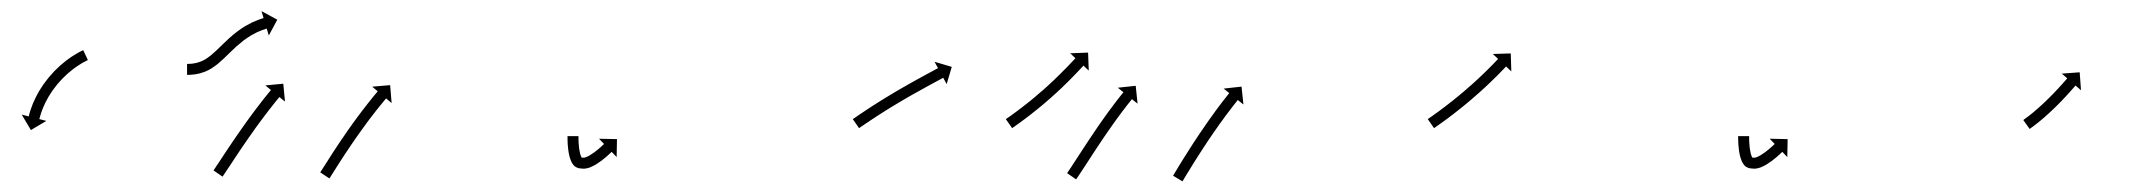

<svg xmlns="http://www.w3.org/2000/svg" viewBox="-20 -325 3901 350"><path d="M138.7 -214.8C139.2 -215 139.7 -215.2 140.2 -215.5L131.7 -233.6C131.2 -233.3 130.7 -233.1 130.2 -232.9C130.2 -232.9 130.2 -232.9 130.1 -232.8C130.1 -232.8 130.1 -232.8 130.1 -232.8C128.6 -232.1 127.2 -231.4 125.7 -230.6C125.7 -230.6 125.7 -230.6 125.7 -230.6C125.6 -230.6 125.6 -230.6 125.6 -230.6C123.3 -229.4 121.1 -228.1 118.9 -226.8C118.9 -226.8 118.8 -226.8 118.8 -226.8C118.7 -226.8 118.7 -226.7 118.7 -226.7C115.8 -225 113 -223.2 110.2 -221.4C110.2 -221.4 110.1 -221.3 110.1 -221.3C110 -221.3 110 -221.3 110 -221.3C106.7 -219 103.4 -216.6 100.2 -214.2C100.2 -214.2 100.2 -214.2 100.2 -214.2C100.1 -214.1 100.1 -214.1 100.1 -214.1C96.5 -211.3 93.1 -208.4 89.7 -205.5C89.7 -205.5 89.7 -205.4 89.6 -205.4C89.6 -205.4 89.5 -205.3 89.5 -205.3C86 -202.1 82.5 -198.7 79.1 -195.3C79.1 -195.3 79.1 -195.3 79 -195.2C79 -195.2 78.9 -195.1 78.9 -195.1C75.5 -191.5 72.2 -187.8 69 -184C69 -184 68.9 -184 68.9 -183.9C68.8 -183.9 68.8 -183.8 68.8 -183.8C65.7 -180 62.7 -176 59.8 -172C59.8 -172 59.7 -172 59.7 -171.9C59.7 -171.9 59.6 -171.8 59.6 -171.8C56.9 -167.9 54.3 -163.9 51.8 -159.8C51.8 -159.8 51.8 -159.7 51.7 -159.7C51.7 -159.6 51.7 -159.5 51.7 -159.5C49.4 -155.7 47.3 -151.8 45.3 -147.8C45.3 -147.8 45.2 -147.7 45.2 -147.7C45.2 -147.6 45.2 -147.6 45.2 -147.6C43.4 -144 41.8 -140.4 40.2 -136.7C40.2 -136.7 40.2 -136.6 40.2 -136.6C40.2 -136.5 40.1 -136.5 40.1 -136.5C38.9 -133.4 37.7 -130.2 36.6 -127.1C36.6 -127.1 36.6 -127 36.5 -127C36.5 -126.9 36.5 -126.9 36.5 -126.9C35.7 -124.4 34.9 -122 34.1 -119.5C34.1 -119.5 34.1 -119.5 34.1 -119.4C34.1 -119.4 34.1 -119.4 34.1 -119.4C33.6 -117.8 33.2 -116.2 32.8 -114.6C32.8 -114.6 32.8 -114.5 32.8 -114.5C32.8 -114.5 32.8 -114.5 32.8 -114.5C32.6 -113.9 32.5 -113.4 32.3 -112.8L19.6 -116.1L36.3 -87.9L64.5 -104.6L51.7 -107.9C51.8 -108.4 52 -109 52.1 -109.5C52.1 -109.5 52.1 -109.5 52.1 -109.5C52.1 -109.4 52.1 -109.4 52.1 -109.4C52.5 -110.9 52.9 -112.4 53.3 -113.8C53.3 -113.8 53.3 -113.8 53.3 -113.8C53.3 -113.8 53.3 -113.7 53.3 -113.7C54 -116 54.7 -118.3 55.5 -120.5C55.5 -120.5 55.5 -120.5 55.4 -120.4C55.4 -120.4 55.4 -120.4 55.4 -120.4C56.4 -123.3 57.6 -126.2 58.7 -129C58.7 -129 58.7 -129 58.7 -128.9C58.6 -128.9 58.6 -128.8 58.6 -128.8C60.1 -132.2 61.6 -135.6 63.2 -138.9C63.2 -138.9 63.2 -138.8 63.1 -138.8C63.1 -138.7 63.1 -138.7 63.1 -138.7C65 -142.4 66.9 -146 69 -149.6C69 -149.6 69 -149.5 68.9 -149.4C68.9 -149.4 68.9 -149.3 68.9 -149.3C71.2 -153.1 73.6 -156.9 76.1 -160.5C76.1 -160.5 76.1 -160.5 76 -160.4C76 -160.4 76 -160.3 76 -160.3C78.7 -164 81.5 -167.7 84.4 -171.3C84.4 -171.3 84.3 -171.2 84.3 -171.2C84.2 -171.1 84.2 -171.1 84.2 -171.1C87.2 -174.6 90.3 -178.1 93.5 -181.4C93.5 -181.4 93.4 -181.4 93.4 -181.3C93.3 -181.3 93.3 -181.2 93.3 -181.2C96.5 -184.4 99.7 -187.5 103 -190.6C103 -190.6 103 -190.5 102.9 -190.5C102.9 -190.4 102.8 -190.4 102.8 -190.4C106 -193.1 109.2 -195.8 112.5 -198.4C112.5 -198.4 112.4 -198.4 112.4 -198.3C112.3 -198.3 112.3 -198.3 112.3 -198.3C115.2 -200.5 118.3 -202.7 121.3 -204.8C121.3 -204.8 121.3 -204.7 121.2 -204.7C121.2 -204.7 121.1 -204.6 121.1 -204.6C123.7 -206.3 126.3 -208 129 -209.6C129 -209.6 129 -209.6 128.9 -209.5C128.9 -209.5 128.8 -209.5 128.8 -209.5C130.9 -210.7 132.9 -211.8 135 -212.9C135 -212.9 134.9 -212.9 134.9 -212.9C134.9 -212.9 134.9 -212.8 134.9 -212.8C136.2 -213.5 137.5 -214.2 138.8 -214.8C138.8 -214.8 138.8 -214.8 138.8 -214.8C138.8 -214.8 138.7 -214.8 138.7 -214.8Z M322.5 -208.5C322 -208.5 321.5 -208.5 321 -208.5L321 -188.5C321.6 -188.5 322.1 -188.5 322.7 -188.5C322.7 -188.5 322.7 -188.5 322.7 -188.5C322.8 -188.5 322.8 -188.5 322.8 -188.5C324.3 -188.5 325.9 -188.6 327.5 -188.7C327.5 -188.7 327.5 -188.7 327.6 -188.7C327.6 -188.7 327.7 -188.7 327.7 -188.7C330 -188.9 332.4 -189.1 334.7 -189.4C334.7 -189.4 334.8 -189.4 334.9 -189.4C335 -189.4 335.1 -189.4 335.1 -189.4C338 -189.9 341 -190.5 343.9 -191.1C343.9 -191.1 344 -191.2 344.1 -191.2C344.2 -191.2 344.3 -191.2 344.3 -191.2C347.6 -192.2 350.9 -193.3 354.2 -194.5C354.2 -194.5 354.3 -194.6 354.4 -194.6C354.5 -194.7 354.6 -194.7 354.6 -194.7C358.2 -196.3 361.7 -198.1 365.1 -200C365.1 -200 365.2 -200.1 365.3 -200.2C365.4 -200.2 365.5 -200.3 365.5 -200.3C369.2 -202.7 372.8 -205.3 376.3 -208C376.3 -208 376.4 -208 376.4 -208.1C376.5 -208.2 376.6 -208.2 376.6 -208.2C380.4 -211.4 384.1 -214.7 387.7 -218.1C387.7 -218.1 387.8 -218.1 387.8 -218.1C387.8 -218.1 387.8 -218.2 387.8 -218.2C391.7 -221.9 395.6 -225.6 399.4 -229.4L399.4 -229.4L399.4 -229.4C403.4 -233.3 407.5 -237.2 411.6 -241C411.6 -241 411.6 -240.9 411.6 -240.9C411.5 -240.8 411.5 -240.8 411.5 -240.8C415.7 -244.5 419.9 -248 424.3 -251.5C424.3 -251.5 424.3 -251.4 424.2 -251.4C424.1 -251.3 424.1 -251.3 424.1 -251.3C428.3 -254.3 432.6 -257.3 437 -260C437 -260 436.9 -260 436.8 -260C436.7 -259.9 436.6 -259.9 436.6 -259.9C440.5 -262.1 444.5 -264.2 448.5 -266.2C448.5 -266.2 448.5 -266.2 448.4 -266.1C448.3 -266.1 448.2 -266.1 448.2 -266.1C451.4 -267.5 454.6 -268.9 457.9 -270.1C457.9 -270.1 457.8 -270.1 457.8 -270.1C457.7 -270.1 457.7 -270 457.7 -270C459.8 -270.8 461.9 -271.5 464 -272.2C464 -272.2 464 -272.2 463.9 -272.2C463.9 -272.2 463.9 -272.2 463.9 -272.2C464.7 -272.4 465.4 -272.6 466.2 -272.9L470 -260.3L485.5 -289.1L456.7 -304.7L460.5 -292C459.6 -291.8 458.8 -291.5 458 -291.3C458 -291.3 458 -291.3 458 -291.3C457.9 -291.3 457.9 -291.3 457.9 -291.3C455.6 -290.5 453.2 -289.7 450.9 -288.9C450.9 -288.9 450.8 -288.8 450.8 -288.8C450.7 -288.8 450.7 -288.8 450.7 -288.8C447.1 -287.4 443.5 -285.9 440 -284.3C440 -284.3 440 -284.3 439.9 -284.2C439.8 -284.2 439.7 -284.2 439.7 -284.2C435.3 -282 430.9 -279.7 426.6 -277.2C426.6 -277.2 426.6 -277.1 426.5 -277.1C426.4 -277 426.3 -277 426.3 -277C421.5 -274 416.8 -270.8 412.3 -267.4C412.3 -267.4 412.2 -267.4 412.1 -267.3C412.1 -267.3 412 -267.2 412 -267.2C407.3 -263.6 402.7 -259.8 398.3 -255.8C398.3 -255.8 398.2 -255.8 398.2 -255.8C398.2 -255.7 398.1 -255.7 398.1 -255.7C393.8 -251.8 389.6 -247.8 385.5 -243.7L385.5 -243.7L385.5 -243.7C381.7 -240 377.8 -236.3 374 -232.6C374 -232.6 374 -232.6 374.1 -232.7C374.1 -232.7 374.1 -232.7 374.1 -232.7C370.7 -229.6 367.3 -226.5 363.8 -223.6C363.8 -223.6 363.8 -223.6 363.9 -223.7C364 -223.7 364.1 -223.8 364.1 -223.8C361 -221.4 357.9 -219.2 354.7 -217.1C354.7 -217.1 354.8 -217.2 354.9 -217.3C355 -217.3 355.1 -217.4 355.1 -217.4C352.3 -215.8 349.5 -214.3 346.5 -213C346.5 -213 346.6 -213 346.7 -213.1C346.9 -213.1 347 -213.2 347 -213.2C344.3 -212.2 341.7 -211.3 338.9 -210.5C338.9 -210.5 339 -210.5 339.2 -210.6C339.3 -210.6 339.4 -210.6 339.4 -210.6C336.9 -210.1 334.5 -209.6 332 -209.2C332 -209.2 332.1 -209.2 332.2 -209.2C332.3 -209.2 332.3 -209.2 332.3 -209.2C330.3 -209 328.3 -208.8 326.3 -208.6C326.3 -208.6 326.3 -208.7 326.4 -208.7C326.4 -208.7 326.5 -208.7 326.5 -208.7C325.1 -208.6 323.7 -208.5 322.4 -208.5C322.4 -208.5 322.4 -208.5 322.4 -208.5C322.5 -208.5 322.5 -208.5 322.5 -208.5ZM370.2 -15.9C369.9 -15.4 369.5 -14.9 369.2 -14.4L385.6 -3C386 -3.5 386.3 -4 386.7 -4.5L386.7 -4.5L386.7 -4.5C387.7 -6 388.7 -7.5 389.7 -9L389.8 -9L389.8 -9.1C391.4 -11.4 392.9 -13.8 394.5 -16.2L394.5 -16.2L394.5 -16.2C396.6 -19.4 398.7 -22.5 400.8 -25.6C403.2 -29.4 405.7 -33.1 408.2 -36.9L408.2 -36.8L408.2 -36.8C410.9 -41 413.7 -45.2 416.5 -49.4L416.5 -49.4L416.5 -49.4C419.5 -53.8 422.6 -58.3 425.6 -62.7L425.6 -62.7L425.6 -62.7C428.7 -67.3 431.9 -71.9 435.1 -76.5L435.1 -76.4L435.1 -76.4C438.3 -81 441.5 -85.6 444.8 -90.1L444.8 -90.1L444.7 -90.1C447.9 -94.5 451.1 -98.8 454.3 -103.2L454.3 -103.2L454.3 -103.2C457.3 -107.3 460.3 -111.3 463.4 -115.4L463.4 -115.4L463.4 -115.3C466.1 -119 468.9 -122.6 471.7 -126.2L471.7 -126.2L471.7 -126.1C474 -129.2 476.4 -132.2 478.8 -135.2L478.8 -135.2L478.8 -135.2C480.6 -137.5 482.5 -139.8 484.4 -142.2L484.4 -142.1L484.4 -142.1C485.6 -143.6 486.8 -145.1 488 -146.6L488 -146.6L488 -146.6C488.4 -147.1 488.9 -147.6 489.3 -148.1L499.5 -139.8L496.4 -172.4L463.7 -169.3L473.9 -160.9C473.4 -160.4 473 -159.8 472.6 -159.3L472.6 -159.3L472.6 -159.3C471.3 -157.8 470.1 -156.3 468.9 -154.8L468.9 -154.8L468.8 -154.7C466.9 -152.4 465.1 -150 463.2 -147.7L463.2 -147.7L463.1 -147.7C460.7 -144.6 458.3 -141.5 455.9 -138.5L455.9 -138.4L455.9 -138.4C453.1 -134.8 450.2 -131.1 447.5 -127.5L447.4 -127.4L447.4 -127.4C444.3 -123.3 441.3 -119.2 438.2 -115.1L438.2 -115.1L438.2 -115C434.9 -110.6 431.7 -106.2 428.5 -101.8L428.5 -101.7L428.5 -101.7C425.2 -97.1 422 -92.5 418.7 -87.9L418.7 -87.9L418.7 -87.9C415.5 -83.3 412.3 -78.7 409.1 -74L409.1 -74L409.1 -74C406 -69.5 403 -65 399.9 -60.5L399.9 -60.5L399.9 -60.5C397.1 -56.3 394.3 -52.1 391.5 -47.9L391.5 -47.9L391.5 -47.9C389 -44.2 386.5 -40.4 384.1 -36.7C382 -33.5 379.9 -30.4 377.9 -27.3L377.9 -27.3L377.9 -27.3C376.3 -24.9 374.7 -22.5 373.1 -20.2L373.2 -20.2L373.2 -20.2C372.2 -18.8 371.2 -17.3 370.2 -15.8L370.2 -15.9ZM564.7 -12.2C564.4 -11.7 564.1 -11.3 563.8 -10.8L580.5 0.3C580.8 -0.2 581.1 -0.7 581.4 -1.2L581.5 -1.2L581.5 -1.3C582.4 -2.8 583.4 -4.3 584.4 -5.8L584.4 -5.8L584.4 -5.8C586 -8.2 587.5 -10.7 589 -13.1C591.1 -16.3 593.1 -19.5 595.1 -22.7L595.1 -22.7L595.1 -22.7C597.6 -26.5 600 -30.3 602.4 -34.1L602.4 -34.1L602.4 -34.1C605.2 -38.3 607.9 -42.5 610.7 -46.8L610.7 -46.7L610.7 -46.7C613.7 -51.2 616.7 -55.7 619.7 -60.2L619.7 -60.2L619.7 -60.2C622.8 -64.8 626 -69.4 629.2 -74L629.2 -74L629.2 -74C632.4 -78.6 635.6 -83.1 638.9 -87.7C638.9 -87.7 638.9 -87.7 638.9 -87.7C638.9 -87.7 638.9 -87.7 638.9 -87.7C642 -92.1 645.2 -96.5 648.5 -100.8C648.5 -100.8 648.5 -100.8 648.5 -100.8C648.4 -100.8 648.4 -100.8 648.4 -100.8C651.5 -104.9 654.5 -108.9 657.6 -113L657.6 -113L657.6 -112.9C660.4 -116.6 663.2 -120.2 666 -123.8L666 -123.7L666 -123.7C668.4 -126.7 670.8 -129.8 673.2 -132.8L673.2 -132.8L673.2 -132.7C675.1 -135.1 677 -137.4 678.9 -139.7L678.9 -139.6L678.9 -139.6C680.1 -141.1 681.3 -142.6 682.5 -144.1L682.5 -144.1L682.5 -144C683 -144.6 683.4 -145.1 683.9 -145.6L693.9 -137.1L691.2 -169.8L658.5 -167L668.6 -158.5C668.1 -158 667.7 -157.5 667.2 -156.9L667.2 -156.9L667.2 -156.9C666 -155.4 664.7 -153.9 663.5 -152.4L663.5 -152.4L663.4 -152.4C661.5 -150.1 659.6 -147.7 657.7 -145.4L657.7 -145.3L657.7 -145.3C655.2 -142.3 652.7 -139.2 650.3 -136.1L650.3 -136.1L650.3 -136.1C647.4 -132.5 644.6 -128.8 641.8 -125.1L641.7 -125.1L641.7 -125.1C638.6 -121 635.5 -116.9 632.4 -112.7C632.4 -112.7 632.4 -112.7 632.4 -112.7C632.4 -112.7 632.4 -112.7 632.4 -112.7C629.1 -108.3 625.9 -103.8 622.6 -99.4C622.6 -99.4 622.6 -99.4 622.6 -99.4C622.6 -99.3 622.6 -99.3 622.6 -99.3C619.3 -94.7 616 -90.1 612.8 -85.5L612.8 -85.4L612.8 -85.4C609.5 -80.8 606.3 -76.1 603.2 -71.4L603.1 -71.4L603.1 -71.4C600.1 -66.9 597 -62.3 594 -57.8L594 -57.8L594 -57.7C591.2 -53.5 588.4 -49.2 585.6 -45L585.6 -44.9L585.6 -44.9C583.2 -41.1 580.7 -37.3 578.3 -33.5L578.3 -33.5L578.3 -33.4C576.2 -30.2 574.2 -27 572.1 -23.8C570.6 -21.4 569.1 -19 567.5 -16.6L567.5 -16.6L567.6 -16.6C566.6 -15.1 565.7 -13.6 564.7 -12.2L564.7 -12.2Z M1034.5 -75C1034.5 -75.6 1034.5 -76.2 1034.5 -76.8L1014.5 -76.9C1014.5 -76.3 1014.5 -75.7 1014.5 -75.1C1014.5 -75.1 1014.5 -75 1014.5 -75C1014.5 -75 1014.5 -75 1014.5 -75C1014.5 -73.3 1014.5 -71.6 1014.6 -69.9C1014.6 -69.9 1014.6 -69.8 1014.6 -69.8C1014.6 -69.8 1014.6 -69.8 1014.6 -69.8C1014.6 -67.1 1014.8 -64.5 1014.9 -61.9C1014.9 -61.9 1014.9 -61.8 1014.9 -61.8C1014.9 -61.8 1014.9 -61.7 1014.9 -61.7C1015.1 -58.4 1015.5 -55.1 1015.9 -51.9C1015.9 -51.9 1015.9 -51.8 1015.9 -51.7C1015.9 -51.6 1015.9 -51.6 1015.9 -51.6C1016.4 -47.9 1017.1 -44.3 1017.9 -40.8C1017.9 -40.8 1017.9 -40.6 1018 -40.5C1018 -40.4 1018 -40.3 1018 -40.3C1019 -36.9 1020.1 -33.5 1021.5 -30.3C1021.5 -30.3 1021.6 -30.1 1021.7 -29.9C1021.8 -29.7 1021.9 -29.5 1021.9 -29.5C1023.2 -27.1 1024.7 -24.8 1026.5 -22.9C1026.5 -22.9 1026.8 -22.6 1027.1 -22.4C1027.4 -22.1 1027.7 -21.8 1027.7 -21.8C1029.5 -20.5 1031.5 -19.5 1033.6 -18.8C1033.7 -18.8 1034 -18.7 1034.3 -18.6C1034.6 -18.5 1034.9 -18.4 1034.9 -18.4C1038.2 -17.8 1041.5 -17.6 1044.8 -17.5C1044.9 -17.5 1045.2 -17.5 1045.5 -17.5C1045.8 -17.6 1046.1 -17.6 1046.1 -17.6C1049.2 -17.9 1052.2 -18.7 1055.1 -19.7C1055.1 -19.7 1055.3 -19.8 1055.5 -19.8C1055.7 -19.9 1055.8 -20 1055.8 -20C1059.3 -21.4 1062.7 -23.1 1065.9 -25C1065.9 -25 1066 -25 1066.1 -25.1C1066.2 -25.1 1066.3 -25.2 1066.3 -25.2C1069.5 -27.2 1072.6 -29.3 1075.6 -31.5C1075.6 -31.5 1075.7 -31.5 1075.8 -31.6C1075.8 -31.6 1075.9 -31.7 1075.9 -31.7C1078.5 -33.7 1081.1 -35.8 1083.7 -37.9C1083.7 -37.9 1083.7 -37.9 1083.8 -38C1083.8 -38 1083.8 -38 1083.8 -38C1085.8 -39.7 1087.8 -41.5 1089.8 -43.3C1089.8 -43.3 1089.8 -43.3 1089.8 -43.3C1089.8 -43.3 1089.8 -43.3 1089.8 -43.3C1091.1 -44.5 1092.4 -45.7 1093.6 -46.9L1093.6 -46.9L1093.7 -46.9C1094.1 -47.3 1094.5 -47.7 1095 -48.2L1104.1 -38.7L1104.7 -71.4L1072 -72.1L1081.1 -62.6C1080.7 -62.2 1080.3 -61.8 1079.8 -61.3L1079.9 -61.4L1079.9 -61.4C1078.7 -60.3 1077.5 -59.1 1076.3 -58C1076.3 -58 1076.3 -58 1076.3 -58.1C1076.3 -58.1 1076.4 -58.1 1076.4 -58.1C1074.5 -56.4 1072.7 -54.8 1070.8 -53.2C1070.8 -53.2 1070.8 -53.2 1070.8 -53.2C1070.9 -53.3 1070.9 -53.3 1070.9 -53.3C1068.5 -51.3 1066.1 -49.4 1063.7 -47.6C1063.7 -47.6 1063.8 -47.6 1063.8 -47.6C1063.9 -47.7 1063.9 -47.7 1063.9 -47.7C1061.2 -45.8 1058.5 -43.9 1055.7 -42.2C1055.7 -42.2 1055.8 -42.2 1055.9 -42.3C1056 -42.3 1056.1 -42.4 1056.1 -42.4C1053.5 -40.9 1050.8 -39.5 1048.1 -38.4C1048.1 -38.4 1048.2 -38.5 1048.4 -38.5C1048.6 -38.6 1048.8 -38.7 1048.8 -38.7C1047.2 -38.1 1045.5 -37.6 1043.9 -37.4C1043.9 -37.4 1044.2 -37.5 1044.5 -37.5C1044.8 -37.5 1045.1 -37.5 1045.1 -37.5C1043 -37.5 1040.8 -37.6 1038.8 -38C1038.7 -38 1039.1 -38 1039.4 -37.9C1039.7 -37.8 1040.1 -37.7 1040.1 -37.7C1040 -37.7 1039.5 -38 1039.7 -37.8C1039.8 -37.8 1040 -37.6 1039.9 -37.7C1039.9 -37.7 1040.2 -37.4 1040.5 -37.1C1040.8 -36.9 1041.1 -36.6 1041.1 -36.6C1040.4 -37.3 1039.9 -38.3 1039.5 -39.1C1039.5 -39.1 1039.6 -38.9 1039.7 -38.7C1039.8 -38.5 1039.9 -38.3 1039.9 -38.3C1038.8 -40.7 1038 -43.2 1037.3 -45.7C1037.3 -45.7 1037.3 -45.6 1037.4 -45.4C1037.4 -45.3 1037.4 -45.2 1037.4 -45.2C1036.7 -48.3 1036.1 -51.4 1035.7 -54.5C1035.7 -54.5 1035.7 -54.4 1035.7 -54.4C1035.7 -54.3 1035.7 -54.2 1035.7 -54.2C1035.4 -57.2 1035.1 -60.2 1034.9 -63.2C1034.9 -63.2 1034.9 -63.1 1034.9 -63.1C1034.9 -63 1034.9 -63 1034.9 -63C1034.7 -65.4 1034.6 -67.9 1034.5 -70.3C1034.5 -70.3 1034.6 -70.3 1034.6 -70.3C1034.6 -70.2 1034.6 -70.2 1034.6 -70.2C1034.5 -71.8 1034.5 -73.5 1034.5 -75.1C1034.5 -75.1 1034.5 -75.1 1034.5 -75C1034.5 -75 1034.5 -75 1034.5 -75Z M1536.2 -108.9C1535.7 -108.5 1535.1 -108.2 1534.6 -107.8L1546 -91.4C1546.5 -91.7 1547.1 -92.1 1547.7 -92.5L1547.6 -92.5L1547.6 -92.5C1549.2 -93.6 1550.8 -94.7 1552.3 -95.8L1552.3 -95.8L1552.3 -95.7C1554.8 -97.4 1557.2 -99.1 1559.7 -100.8L1559.7 -100.7L1559.7 -100.7C1562.8 -102.9 1566 -105 1569.2 -107.1L1569.2 -107.1L1569.2 -107.1C1573 -109.6 1576.8 -112.1 1580.6 -114.6L1580.6 -114.6L1580.6 -114.6C1584.9 -117.3 1589.1 -120 1593.4 -122.7L1593.4 -122.7L1593.4 -122.7C1598 -125.6 1602.6 -128.4 1607.2 -131.3L1607.2 -131.2L1607.2 -131.2C1612 -134.1 1616.8 -137 1621.6 -139.9L1621.6 -139.9L1621.5 -139.8C1626.4 -142.7 1631.2 -145.5 1636 -148.3L1636 -148.3L1636 -148.3C1640.7 -150.9 1645.4 -153.6 1650.1 -156.3L1650.1 -156.3L1650.1 -156.2C1654.5 -158.7 1658.9 -161.2 1663.3 -163.6L1663.3 -163.6L1663.3 -163.6C1667.2 -165.7 1671.1 -167.9 1675.1 -170.1L1675.1 -170.1L1675.1 -170.1C1678.4 -171.9 1681.7 -173.7 1685.1 -175.5C1687.6 -176.9 1690.2 -178.2 1692.8 -179.6C1694.4 -180.5 1696 -181.4 1697.7 -182.3C1698.3 -182.6 1698.8 -182.9 1699.4 -183.2L1705.7 -171.7L1715 -203.1L1683.6 -212.4L1689.9 -200.8C1689.3 -200.5 1688.7 -200.2 1688.2 -199.9C1686.5 -199 1684.9 -198.1 1683.2 -197.2C1680.7 -195.8 1678.1 -194.4 1675.6 -193.1C1672.2 -191.3 1668.9 -189.4 1665.5 -187.6L1665.5 -187.6L1665.5 -187.6C1661.6 -185.5 1657.6 -183.3 1653.6 -181.1L1653.6 -181.1L1653.6 -181.1C1649.2 -178.6 1644.7 -176.2 1640.3 -173.7L1640.3 -173.7L1640.3 -173.7C1635.5 -171 1630.8 -168.3 1626.1 -165.6L1626 -165.6L1626 -165.6C1621.1 -162.8 1616.3 -159.9 1611.4 -157.1L1611.4 -157.1L1611.4 -157.1C1606.5 -154.2 1601.7 -151.3 1596.8 -148.3L1596.8 -148.3L1596.8 -148.3C1592.1 -145.5 1587.5 -142.6 1582.8 -139.7L1582.8 -139.7L1582.8 -139.7C1578.4 -136.9 1574.1 -134.2 1569.8 -131.4L1569.8 -131.4L1569.7 -131.4C1565.9 -128.9 1562 -126.4 1558.2 -123.8L1558.2 -123.8L1558.2 -123.8C1554.9 -121.7 1551.7 -119.5 1548.5 -117.3L1548.5 -117.3L1548.4 -117.3C1546 -115.6 1543.5 -113.9 1541 -112.2L1541 -112.2L1541 -112.2C1539.4 -111.1 1537.8 -110 1536.2 -108.9L1536.2 -108.9Z M1815.1 -108.9C1814.6 -108.5 1814.1 -108.1 1813.6 -107.8L1825 -91.4C1825.5 -91.7 1826.1 -92.1 1826.6 -92.5L1826.6 -92.5L1826.6 -92.5C1828.1 -93.5 1829.6 -94.6 1831.1 -95.6L1831.1 -95.6L1831.1 -95.7C1833.4 -97.3 1835.7 -99 1838 -100.6L1838 -100.6L1838.1 -100.6C1841 -102.8 1844 -105 1846.9 -107.2C1846.9 -107.2 1846.9 -107.2 1847 -107.2C1847 -107.2 1847 -107.2 1847 -107.2C1850.5 -109.8 1853.9 -112.5 1857.4 -115.1C1857.4 -115.1 1857.4 -115.1 1857.4 -115.1C1857.4 -115.1 1857.4 -115.1 1857.4 -115.1C1861.2 -118.1 1865 -121.1 1868.8 -124.2C1868.8 -124.2 1868.9 -124.2 1868.9 -124.2C1868.9 -124.2 1868.9 -124.2 1868.9 -124.2C1872.9 -127.5 1876.9 -130.8 1880.9 -134.1C1880.9 -134.1 1880.9 -134.1 1880.9 -134.1C1880.9 -134.1 1881 -134.1 1881 -134.1C1885 -137.6 1889.1 -141.1 1893.1 -144.6C1893.1 -144.6 1893.2 -144.6 1893.2 -144.6C1893.2 -144.6 1893.2 -144.6 1893.2 -144.6C1897.2 -148.2 1901.2 -151.7 1905.1 -155.3C1905.1 -155.3 1905.2 -155.4 1905.2 -155.4C1905.2 -155.4 1905.2 -155.4 1905.2 -155.4C1909 -158.9 1912.8 -162.5 1916.6 -166C1916.6 -166 1916.6 -166 1916.6 -166C1916.6 -166.1 1916.6 -166.1 1916.6 -166.1C1920.1 -169.4 1923.6 -172.8 1927 -176.2C1927 -176.2 1927 -176.2 1927.1 -176.3C1927.1 -176.3 1927.1 -176.3 1927.1 -176.3C1930.2 -179.3 1933.2 -182.4 1936.3 -185.6L1936.3 -185.6L1936.3 -185.6C1938.9 -188.2 1941.5 -190.9 1944 -193.6L1944 -193.6L1944 -193.6C1946 -195.7 1948 -197.7 1949.9 -199.8L1949.9 -199.8L1949.9 -199.8C1951.2 -201.2 1952.5 -202.5 1953.7 -203.9C1954.2 -204.3 1954.6 -204.8 1955.1 -205.3L1964.7 -196.3L1963.5 -229.1L1930.8 -227.9L1940.4 -218.9C1940 -218.4 1939.5 -218 1939.1 -217.5C1937.8 -216.2 1936.6 -214.8 1935.4 -213.5L1935.4 -213.5L1935.4 -213.5C1933.4 -211.5 1931.5 -209.4 1929.5 -207.4L1929.6 -207.4L1929.6 -207.4C1927 -204.8 1924.5 -202.1 1922 -199.5L1922 -199.5L1922 -199.6C1919 -196.5 1916 -193.5 1912.9 -190.4C1912.9 -190.4 1913 -190.4 1913 -190.4C1913 -190.5 1913 -190.5 1913 -190.5C1909.6 -187.1 1906.2 -183.8 1902.7 -180.5C1902.7 -180.5 1902.7 -180.5 1902.8 -180.5C1902.8 -180.5 1902.8 -180.5 1902.8 -180.5C1899.1 -177 1895.4 -173.5 1891.6 -170.1C1891.6 -170.1 1891.6 -170.1 1891.7 -170.1C1891.7 -170.1 1891.7 -170.1 1891.7 -170.1C1887.8 -166.6 1883.9 -163.1 1880 -159.6C1880 -159.6 1880 -159.6 1880 -159.6C1880 -159.6 1880 -159.7 1880 -159.7C1876 -156.2 1872.1 -152.8 1868 -149.4C1868 -149.4 1868.1 -149.4 1868.1 -149.4C1868.1 -149.4 1868.1 -149.4 1868.1 -149.4C1864.2 -146.2 1860.3 -142.9 1856.3 -139.7C1856.3 -139.7 1856.3 -139.8 1856.3 -139.8C1856.3 -139.8 1856.4 -139.8 1856.4 -139.8C1852.6 -136.8 1848.9 -133.9 1845.1 -130.9C1845.1 -130.9 1845.1 -130.9 1845.2 -130.9C1845.2 -131 1845.2 -131 1845.2 -131C1841.8 -128.4 1838.4 -125.8 1835 -123.2C1835 -123.2 1835 -123.2 1835 -123.2C1835 -123.2 1835 -123.2 1835 -123.2C1832.1 -121.1 1829.2 -118.9 1826.3 -116.8L1826.3 -116.8L1826.3 -116.8C1824 -115.2 1821.8 -113.6 1819.5 -111.9L1819.5 -112L1819.5 -112C1818.1 -110.9 1816.6 -109.9 1815.1 -108.9L1815.1 -108.9ZM1926.3 -10.9C1925.9 -10.4 1925.6 -9.9 1925.2 -9.4L1941.7 2C1942 1.5 1942.4 1 1942.7 0.4L1942.7 0.4L1942.7 0.4C1943.8 -1.1 1944.8 -2.6 1945.8 -4L1945.8 -4.1L1945.8 -4.1C1947.4 -6.4 1949 -8.8 1950.5 -11.2L1950.5 -11.2L1950.5 -11.2C1952.6 -14.3 1954.6 -17.4 1956.7 -20.6L1956.7 -20.6L1956.7 -20.6C1959.1 -24.3 1961.5 -28 1964 -31.8C1966.7 -36 1969.4 -40.2 1972.1 -44.3L1972.1 -44.3L1972.1 -44.3C1975.1 -48.8 1978 -53.3 1981 -57.8L1981 -57.8L1981 -57.8C1984.1 -62.4 1987.1 -67 1990.3 -71.7L1990.2 -71.7L1990.2 -71.6C1993.4 -76.3 1996.5 -80.9 1999.7 -85.5L1999.7 -85.4L1999.7 -85.4C2002.8 -89.9 2005.9 -94.3 2009 -98.7L2009 -98.7L2009 -98.7C2011.9 -102.8 2014.9 -107 2017.9 -111.1L2017.9 -111.1L2017.9 -111C2020.6 -114.7 2023.3 -118.4 2026 -122L2026 -122L2026 -122C2028.4 -125.1 2030.7 -128.1 2033.1 -131.2L2033.1 -131.2L2033 -131.2C2034.9 -133.5 2036.7 -135.9 2038.6 -138.2L2038.6 -138.2L2038.6 -138.2C2039.8 -139.7 2041 -141.2 2042.2 -142.7L2042.2 -142.7L2042.2 -142.7C2042.6 -143.2 2043 -143.7 2043.4 -144.3L2053.7 -136L2050.3 -168.6L2017.7 -165.1L2027.9 -156.8C2027.5 -156.3 2027 -155.8 2026.6 -155.2L2026.6 -155.2L2026.6 -155.2C2025.4 -153.7 2024.1 -152.2 2022.9 -150.6L2022.9 -150.6L2022.9 -150.6C2021 -148.2 2019.1 -145.8 2017.3 -143.5L2017.3 -143.4L2017.2 -143.4C2014.8 -140.3 2012.5 -137.2 2010.1 -134.1L2010.1 -134.1L2010.1 -134C2007.3 -130.3 2004.5 -126.6 2001.8 -122.9L2001.8 -122.9L2001.7 -122.9C1998.7 -118.7 1995.7 -114.5 1992.7 -110.3L1992.7 -110.3L1992.7 -110.3C1989.5 -105.8 1986.4 -101.3 1983.2 -96.8L1983.2 -96.8L1983.2 -96.8C1980 -92.2 1976.8 -87.5 1973.7 -82.9L1973.7 -82.8L1973.7 -82.8C1970.5 -78.2 1967.4 -73.5 1964.3 -68.8L1964.3 -68.8L1964.3 -68.8C1961.3 -64.3 1958.4 -59.8 1955.4 -55.3L1955.4 -55.3L1955.4 -55.3C1952.7 -51.1 1949.9 -46.9 1947.2 -42.7C1944.8 -38.9 1942.4 -35.2 1939.9 -31.5L1939.9 -31.5L1939.9 -31.5C1937.9 -28.4 1935.9 -25.3 1933.8 -22.2L1933.9 -22.2L1933.9 -22.2C1932.3 -19.9 1930.8 -17.6 1929.2 -15.2L1929.2 -15.3L1929.2 -15.3C1928.2 -13.8 1927.3 -12.4 1926.3 -10.9L1926.3 -10.9ZM2119.5 -6.4C2119.1 -5.8 2118.8 -5.2 2118.4 -4.7L2135.6 5.6C2135.9 5 2136.3 4.4 2136.6 3.9C2137.6 2.2 2138.6 0.6 2139.5 -1L2139.5 -1L2139.5 -1C2141.1 -3.5 2142.6 -6 2144.1 -8.6L2144.1 -8.5L2144.1 -8.5C2146.1 -11.8 2148.1 -15.1 2150.1 -18.3L2150.1 -18.3L2150.1 -18.3C2152.4 -22.1 2154.8 -26 2157.2 -29.8L2157.2 -29.8L2157.2 -29.8C2159.9 -34 2162.6 -38.3 2165.3 -42.6L2165.3 -42.6L2165.3 -42.5C2168.2 -47.1 2171.1 -51.6 2174.1 -56.2L2174.1 -56.1L2174.1 -56.1C2177.1 -60.8 2180.2 -65.4 2183.3 -70.1L2183.3 -70.1L2183.3 -70.1C2186.4 -74.7 2189.6 -79.3 2192.7 -83.9L2192.7 -83.9L2192.7 -83.9C2195.8 -88.3 2198.9 -92.8 2202.1 -97.2L2202 -97.2L2202 -97.2C2205 -101.3 2208 -105.4 2211 -109.5L2210.9 -109.5L2210.9 -109.5C2213.6 -113.2 2216.3 -116.8 2219.1 -120.5L2219.1 -120.5L2219.1 -120.4C2221.4 -123.5 2223.7 -126.6 2226.1 -129.6L2226.1 -129.6L2226.1 -129.6C2227.9 -132 2229.7 -134.3 2231.6 -136.7L2231.6 -136.6L2231.6 -136.6C2232.7 -138.1 2233.9 -139.6 2235.1 -141.1L2235.1 -141.1L2235.1 -141.1C2235.6 -141.7 2236 -142.2 2236.4 -142.7L2246.7 -134.5L2243.2 -167.1L2210.6 -163.5L2220.8 -155.3C2220.4 -154.7 2220 -154.2 2219.5 -153.7L2219.5 -153.6L2219.5 -153.6C2218.3 -152.1 2217.1 -150.6 2215.9 -149.1L2215.9 -149L2215.9 -149C2214 -146.7 2212.1 -144.3 2210.3 -141.9L2210.3 -141.9L2210.2 -141.9C2207.9 -138.8 2205.5 -135.6 2203.1 -132.5L2203.1 -132.5L2203.1 -132.5C2200.3 -128.8 2197.6 -125.1 2194.8 -121.4L2194.8 -121.3L2194.8 -121.3C2191.8 -117.2 2188.8 -113 2185.8 -108.8L2185.7 -108.8L2185.7 -108.8C2182.6 -104.3 2179.4 -99.8 2176.3 -95.3L2176.3 -95.3L2176.3 -95.2C2173.1 -90.6 2169.9 -85.9 2166.7 -81.2L2166.7 -81.2L2166.7 -81.2C2163.6 -76.5 2160.4 -71.8 2157.3 -67.1L2157.3 -67.1L2157.3 -67.1C2154.4 -62.5 2151.4 -57.9 2148.4 -53.3L2148.4 -53.3L2148.4 -53.3C2145.7 -49 2143 -44.7 2140.3 -40.4L2140.3 -40.4L2140.2 -40.4C2137.8 -36.5 2135.4 -32.7 2133 -28.8L2133 -28.8L2133 -28.8C2131 -25.5 2129 -22.2 2127 -18.9L2127 -18.9L2127 -18.9C2125.5 -16.4 2123.9 -13.9 2122.4 -11.3L2122.4 -11.3L2122.4 -11.3C2121.4 -9.7 2120.4 -8 2119.5 -6.4Z M2584.3 -109C2583.8 -108.6 2583.3 -108.3 2582.7 -107.9L2594.1 -91.4C2594.6 -91.8 2595.2 -92.2 2595.7 -92.5L2595.7 -92.5L2595.7 -92.5C2597.2 -93.6 2598.7 -94.6 2600.2 -95.7L2600.2 -95.7L2600.2 -95.7C2602.5 -97.3 2604.8 -98.9 2607.2 -100.6L2607.2 -100.6L2607.2 -100.6C2610.2 -102.8 2613.2 -104.9 2616.1 -107.1L2616.1 -107.1L2616.2 -107.1C2619.7 -109.7 2623.1 -112.4 2626.6 -115C2626.6 -115 2626.6 -115 2626.6 -115C2626.6 -115 2626.7 -115 2626.7 -115C2630.5 -118 2634.4 -121 2638.2 -124C2638.2 -124 2638.2 -124 2638.2 -124C2638.2 -124 2638.2 -124 2638.2 -124C2642.3 -127.2 2646.3 -130.5 2650.4 -133.8C2650.4 -133.8 2650.4 -133.8 2650.4 -133.8C2650.4 -133.8 2650.4 -133.8 2650.4 -133.8C2654.6 -137.2 2658.7 -140.7 2662.8 -144.2C2662.8 -144.2 2662.8 -144.2 2662.8 -144.2C2662.8 -144.2 2662.8 -144.2 2662.8 -144.2C2666.9 -147.7 2670.9 -151.2 2674.9 -154.8C2674.9 -154.8 2675 -154.8 2675 -154.8C2675 -154.8 2675 -154.8 2675 -154.8C2678.9 -158.3 2682.7 -161.8 2686.5 -165.3C2686.5 -165.3 2686.6 -165.3 2686.6 -165.3C2686.6 -165.3 2686.6 -165.3 2686.6 -165.3C2690.1 -168.6 2693.7 -172 2697.2 -175.3C2697.2 -175.3 2697.2 -175.3 2697.2 -175.3C2697.2 -175.4 2697.2 -175.4 2697.2 -175.4C2700.4 -178.4 2703.5 -181.4 2706.6 -184.5L2706.6 -184.5L2706.6 -184.5C2709.2 -187.1 2711.8 -189.7 2714.4 -192.3L2714.4 -192.3L2714.4 -192.4C2716.4 -194.4 2718.4 -196.4 2720.3 -198.5L2720.3 -198.5L2720.4 -198.5C2721.6 -199.8 2722.9 -201.1 2724.1 -202.4L2724.1 -202.4L2724.1 -202.5C2724.6 -202.9 2725 -203.4 2725.4 -203.9L2735 -194.8L2734 -227.6L2701.3 -226.6L2710.9 -217.6C2710.4 -217.1 2710 -216.6 2709.6 -216.2L2709.6 -216.2L2709.6 -216.2C2708.4 -214.9 2707.1 -213.6 2705.9 -212.3L2705.9 -212.3L2705.9 -212.3C2704 -210.3 2702 -208.3 2700.1 -206.3L2700.1 -206.3L2700.1 -206.4C2697.6 -203.8 2695.1 -201.2 2692.5 -198.7L2692.5 -198.7L2692.5 -198.7C2689.5 -195.7 2686.4 -192.7 2683.4 -189.8C2683.4 -189.8 2683.4 -189.8 2683.4 -189.8C2683.4 -189.8 2683.4 -189.8 2683.4 -189.8C2679.9 -186.5 2676.5 -183.2 2673 -180C2673 -180 2673 -180 2673 -180C2673 -180 2673 -180 2673 -180C2669.3 -176.6 2665.5 -173.1 2661.7 -169.7C2661.7 -169.7 2661.7 -169.7 2661.7 -169.8C2661.7 -169.8 2661.7 -169.8 2661.7 -169.8C2657.7 -166.3 2653.8 -162.8 2649.8 -159.4C2649.8 -159.4 2649.8 -159.4 2649.8 -159.4C2649.8 -159.4 2649.8 -159.4 2649.8 -159.4C2645.8 -156 2641.7 -152.6 2637.7 -149.2C2637.7 -149.2 2637.7 -149.2 2637.7 -149.3C2637.7 -149.3 2637.7 -149.3 2637.7 -149.3C2633.8 -146 2629.8 -142.8 2625.8 -139.6C2625.8 -139.6 2625.8 -139.7 2625.8 -139.7C2625.8 -139.7 2625.8 -139.7 2625.8 -139.7C2622.1 -136.7 2618.3 -133.8 2614.5 -130.9C2614.5 -130.9 2614.5 -130.9 2614.5 -130.9C2614.5 -130.9 2614.5 -130.9 2614.5 -130.9C2611.1 -128.3 2607.7 -125.8 2604.2 -123.2L2604.3 -123.2L2604.3 -123.2C2601.4 -121.1 2598.4 -119 2595.5 -116.9L2595.5 -116.9L2595.5 -116.9C2593.3 -115.3 2591 -113.6 2588.7 -112L2588.7 -112L2588.7 -112.1C2587.3 -111 2585.8 -110 2584.3 -109L2584.3 -109Z M3168.5 -75C3168.5 -75.6 3168.5 -76.2 3168.5 -76.8L3148.5 -76.9C3148.5 -76.3 3148.5 -75.7 3148.5 -75.1C3148.5 -75.1 3148.5 -75 3148.5 -75C3148.5 -75 3148.5 -75 3148.5 -75C3148.5 -73.3 3148.5 -71.6 3148.6 -69.9C3148.6 -69.9 3148.6 -69.8 3148.6 -69.8C3148.6 -69.8 3148.6 -69.8 3148.6 -69.8C3148.6 -67.1 3148.8 -64.5 3148.9 -61.9C3148.9 -61.9 3148.9 -61.8 3148.9 -61.8C3148.9 -61.8 3148.9 -61.7 3148.9 -61.7C3149.1 -58.4 3149.5 -55.1 3149.9 -51.9C3149.9 -51.9 3149.9 -51.8 3149.9 -51.7C3149.9 -51.6 3149.9 -51.6 3149.9 -51.6C3150.4 -47.9 3151.1 -44.3 3151.9 -40.8C3151.9 -40.8 3151.9 -40.6 3152 -40.5C3152 -40.4 3152 -40.3 3152 -40.3C3153 -36.9 3154.1 -33.5 3155.5 -30.3C3155.5 -30.3 3155.6 -30.1 3155.7 -29.9C3155.8 -29.7 3155.9 -29.5 3155.9 -29.5C3157.2 -27.1 3158.7 -24.8 3160.5 -22.9C3160.5 -22.9 3160.8 -22.6 3161.1 -22.4C3161.4 -22.1 3161.7 -21.8 3161.7 -21.8C3163.5 -20.5 3165.5 -19.5 3167.6 -18.8C3167.7 -18.8 3168 -18.7 3168.3 -18.6C3168.6 -18.5 3168.9 -18.4 3168.9 -18.4C3172.2 -17.8 3175.5 -17.6 3178.8 -17.5C3178.9 -17.5 3179.2 -17.5 3179.5 -17.5C3179.8 -17.6 3180.1 -17.6 3180.1 -17.6C3183.2 -17.9 3186.2 -18.7 3189.1 -19.7C3189.1 -19.7 3189.3 -19.8 3189.5 -19.8C3189.7 -19.9 3189.8 -20 3189.8 -20C3193.3 -21.4 3196.7 -23.1 3199.9 -25C3199.9 -25 3200 -25 3200.1 -25.1C3200.2 -25.1 3200.3 -25.2 3200.3 -25.2C3203.5 -27.2 3206.6 -29.3 3209.6 -31.5C3209.6 -31.5 3209.7 -31.5 3209.8 -31.6C3209.8 -31.6 3209.9 -31.7 3209.9 -31.7C3212.5 -33.7 3215.1 -35.8 3217.7 -37.9C3217.7 -37.9 3217.7 -37.9 3217.8 -38C3217.8 -38 3217.8 -38 3217.8 -38C3219.8 -39.7 3221.8 -41.5 3223.8 -43.3C3223.8 -43.3 3223.8 -43.3 3223.8 -43.3C3223.8 -43.3 3223.8 -43.3 3223.8 -43.3C3225.1 -44.5 3226.4 -45.7 3227.6 -46.9L3227.6 -46.9L3227.7 -46.9C3228.1 -47.3 3228.5 -47.7 3229 -48.2L3238.1 -38.7L3238.7 -71.4L3206 -72.1L3215.1 -62.6C3214.7 -62.2 3214.3 -61.8 3213.8 -61.3L3213.9 -61.4L3213.9 -61.4C3212.7 -60.3 3211.5 -59.1 3210.3 -58C3210.3 -58 3210.3 -58 3210.3 -58.1C3210.3 -58.1 3210.4 -58.1 3210.4 -58.1C3208.5 -56.4 3206.7 -54.8 3204.8 -53.2C3204.8 -53.2 3204.8 -53.2 3204.8 -53.2C3204.9 -53.3 3204.9 -53.3 3204.9 -53.3C3202.5 -51.3 3200.1 -49.4 3197.7 -47.6C3197.7 -47.6 3197.8 -47.6 3197.8 -47.6C3197.9 -47.7 3197.9 -47.7 3197.9 -47.7C3195.2 -45.8 3192.5 -43.9 3189.7 -42.2C3189.7 -42.2 3189.8 -42.2 3189.9 -42.3C3190 -42.3 3190.1 -42.4 3190.1 -42.4C3187.5 -40.9 3184.8 -39.5 3182.1 -38.4C3182.1 -38.4 3182.2 -38.5 3182.4 -38.5C3182.6 -38.6 3182.8 -38.7 3182.8 -38.7C3181.2 -38.1 3179.5 -37.6 3177.9 -37.4C3177.9 -37.4 3178.2 -37.5 3178.5 -37.5C3178.8 -37.5 3179.1 -37.5 3179.1 -37.5C3177 -37.5 3174.8 -37.6 3172.8 -38C3172.7 -38 3173.1 -38 3173.4 -37.9C3173.7 -37.8 3174.1 -37.7 3174.1 -37.7C3174 -37.7 3173.5 -38 3173.7 -37.8C3173.8 -37.8 3174 -37.6 3173.9 -37.7C3173.9 -37.7 3174.2 -37.4 3174.5 -37.1C3174.8 -36.9 3175.1 -36.6 3175.1 -36.6C3174.4 -37.3 3173.9 -38.3 3173.5 -39.1C3173.5 -39.1 3173.6 -38.9 3173.7 -38.7C3173.8 -38.5 3173.9 -38.3 3173.9 -38.3C3172.8 -40.7 3172 -43.2 3171.3 -45.7C3171.3 -45.7 3171.3 -45.6 3171.4 -45.4C3171.4 -45.3 3171.4 -45.2 3171.4 -45.2C3170.7 -48.3 3170.1 -51.4 3169.7 -54.5C3169.7 -54.5 3169.7 -54.4 3169.7 -54.4C3169.7 -54.3 3169.7 -54.2 3169.7 -54.2C3169.4 -57.2 3169.1 -60.2 3168.9 -63.2C3168.9 -63.2 3168.9 -63.1 3168.9 -63.1C3168.9 -63 3168.9 -63 3168.9 -63C3168.7 -65.4 3168.6 -67.9 3168.5 -70.3C3168.5 -70.3 3168.6 -70.3 3168.6 -70.3C3168.6 -70.2 3168.6 -70.2 3168.6 -70.2C3168.5 -71.8 3168.5 -73.5 3168.5 -75.1C3168.5 -75.1 3168.5 -75.1 3168.5 -75C3168.5 -75 3168.5 -75 3168.5 -75Z M3669.3 -106.9C3668.9 -106.7 3668.6 -106.5 3668.3 -106.2L3679.9 -89.9C3680.2 -90.2 3680.5 -90.4 3680.9 -90.7L3680.9 -90.7L3680.9 -90.7C3681.9 -91.4 3682.8 -92.1 3683.8 -92.8L3683.8 -92.8L3683.8 -92.8C3685.3 -93.9 3686.8 -95 3688.3 -96.1C3688.3 -96.1 3688.3 -96.1 3688.3 -96.1C3688.3 -96.1 3688.3 -96.2 3688.3 -96.2C3690.2 -97.6 3692.1 -99.1 3694 -100.6C3694 -100.6 3694 -100.6 3694 -100.6C3694.1 -100.6 3694.1 -100.6 3694.1 -100.6C3696.3 -102.4 3698.5 -104.2 3700.7 -106C3700.7 -106 3700.7 -106.1 3700.7 -106.1C3700.8 -106.1 3700.8 -106.1 3700.8 -106.1C3703.2 -108.2 3705.6 -110.2 3708.1 -112.3C3708.1 -112.3 3708.1 -112.4 3708.1 -112.4C3708.1 -112.4 3708.1 -112.4 3708.1 -112.4C3710.7 -114.7 3713.3 -117 3715.8 -119.3C3715.8 -119.3 3715.8 -119.3 3715.8 -119.3C3715.8 -119.3 3715.8 -119.3 3715.8 -119.3C3718.5 -121.8 3721.1 -124.2 3723.6 -126.7C3723.6 -126.7 3723.6 -126.7 3723.7 -126.7C3723.7 -126.7 3723.7 -126.7 3723.7 -126.7C3726.2 -129.2 3728.8 -131.7 3731.3 -134.2C3731.3 -134.2 3731.3 -134.3 3731.3 -134.3C3731.4 -134.3 3731.4 -134.3 3731.4 -134.3C3733.8 -136.8 3736.2 -139.2 3738.7 -141.7C3738.7 -141.7 3738.7 -141.8 3738.7 -141.8C3738.7 -141.8 3738.7 -141.8 3738.7 -141.8C3741 -144.1 3743.2 -146.5 3745.4 -148.9L3745.4 -148.9L3745.5 -148.9C3747.4 -151.1 3749.4 -153.2 3751.4 -155.4L3751.4 -155.4L3751.4 -155.4C3753.1 -157.3 3754.7 -159.1 3756.4 -161L3756.4 -161L3756.4 -161C3757.7 -162.4 3759 -163.9 3760.2 -165.3L3760.2 -165.3L3760.2 -165.3C3761 -166.3 3761.9 -167.2 3762.7 -168.1L3762.7 -168.1L3762.7 -168.1C3763 -168.5 3763.2 -168.8 3763.5 -169.1L3773.5 -160.5L3771.1 -193.2L3738.5 -190.8L3748.4 -182.2C3748.1 -181.9 3747.8 -181.6 3747.6 -181.2L3747.6 -181.2L3747.6 -181.2C3746.8 -180.3 3746 -179.4 3745.2 -178.5L3745.2 -178.5L3745.2 -178.5C3743.9 -177.1 3742.7 -175.7 3741.4 -174.3L3741.5 -174.3L3741.5 -174.3C3739.8 -172.5 3738.2 -170.7 3736.6 -168.8L3736.6 -168.9L3736.6 -168.9C3734.7 -166.7 3732.7 -164.6 3730.8 -162.5L3730.8 -162.5L3730.8 -162.6C3728.6 -160.2 3726.4 -157.9 3724.2 -155.6C3724.2 -155.6 3724.2 -155.6 3724.3 -155.6C3724.3 -155.6 3724.3 -155.6 3724.3 -155.6C3721.9 -153.2 3719.5 -150.8 3717.2 -148.4C3717.2 -148.4 3717.2 -148.4 3717.2 -148.4C3717.2 -148.4 3717.2 -148.4 3717.2 -148.4C3714.7 -145.9 3712.3 -143.5 3709.7 -141.1C3709.7 -141.1 3709.8 -141.1 3709.8 -141.1C3709.8 -141.1 3709.8 -141.1 3709.8 -141.1C3707.3 -138.7 3704.8 -136.4 3702.2 -134C3702.2 -134 3702.3 -134 3702.3 -134C3702.3 -134 3702.3 -134.1 3702.3 -134.1C3699.8 -131.8 3697.4 -129.6 3694.9 -127.4C3694.9 -127.4 3694.9 -127.4 3694.9 -127.4C3694.9 -127.4 3694.9 -127.4 3694.9 -127.4C3692.6 -125.4 3690.3 -123.4 3687.9 -121.4C3687.9 -121.4 3687.9 -121.4 3687.9 -121.4C3687.9 -121.4 3688 -121.4 3688 -121.4C3685.8 -119.7 3683.7 -118 3681.6 -116.2C3681.6 -116.2 3681.6 -116.2 3681.6 -116.3C3681.6 -116.3 3681.6 -116.3 3681.6 -116.3C3679.8 -114.9 3678 -113.4 3676.2 -112C3676.2 -112 3676.2 -112 3676.2 -112C3676.2 -112.1 3676.2 -112.1 3676.2 -112.1C3674.8 -111 3673.4 -109.9 3671.9 -108.9L3672 -108.9L3672 -108.9C3671.1 -108.2 3670.2 -107.6 3669.2 -106.9L3669.2 -106.9Z"/></svg>

Font: FRB American Cursive Just Arrows Extrabold
Style: Bold Italic
Weight: 800
Italic angle: -25°
Version: Version 2.0;Modular Font Editor K font №1